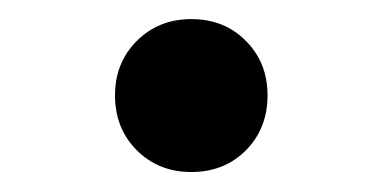

<svg xmlns="http://www.w3.org/2000/svg" viewBox="-20 -445 394 198"><path d="M98.6 -346.7Q98.6 -380.4 121.1 -402.8Q143.6 -425.3 177.2 -425.3Q211.4 -425.3 233.6 -402.8Q255.9 -380.4 255.9 -346.7Q255.9 -312.5 233.6 -290Q211.4 -267.6 177.2 -267.6Q143.6 -267.6 121.1 -290Q98.6 -312.5 98.6 -346.7Z"/></svg>

Font: Kanchenjunga
Style: Bold
Weight: 700
Designer: Becca Hirsbrunner Spalinger
Foundry: SIL International
Version: Version 2.001